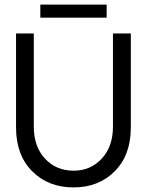

<svg xmlns="http://www.w3.org/2000/svg" viewBox="-20 -806 660 838"><path d="M156 -729V-786H445.5V-729ZM473 -660H551V-249.5Q551 -129.5 481 -58.8Q411 12 301 12Q190.5 12 120.2 -58.8Q50 -129.5 50 -249.5V-660H127.5V-253.5Q127.5 -166 176.5 -113.5Q225.5 -61 301 -61Q375.5 -61 424.2 -113.8Q473 -166.5 473 -253.5Z"/></svg>

Font: League Spartan
Style: Regular
Weight: 350
Foundry: The League of Moveable Type
Version: Version 2.002